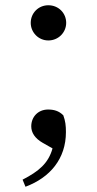

<svg xmlns="http://www.w3.org/2000/svg" viewBox="-20 -533 369 731"><path d="M164 -379C203 -379 232 -410 232 -446C232 -483 203 -513 164 -513C126 -513 97 -483 97 -446C97 -410 126 -379 164 -379ZM77 178C171 143 231 71 231 -30C231 -55 229 -72 221 -94C204 -111 185 -116 163 -116C125 -116 99 -88 99 -52C99 -28 113 -6 143 11L180 32C164 89 128 119 66 151Z"/></svg>

Font: Noto Serif HK Medium
Style: Regular
Weight: 500
Designer: Ryoko NISHIZUKA 西塚涼子 (kana & ideographs); Frank Grießhammer (Latin, Greek & Cyrillic); Wenlong ZHANG 张文龙 (bopomofo); San
Foundry: Adobe
Version: Version 2.001;hotconv 1.1.0;makeotfexe 2.6.0